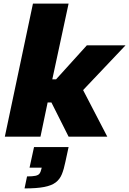

<svg xmlns="http://www.w3.org/2000/svg" viewBox="-20 -763 721 1072"><path d="M7 0 164 -743H363L272 -320H293L465 -510H681L444 -260L579 0H363L267 -191H246L206 0ZM117 289 131 222Q162 222 178 218.5Q194 215 200.5 206.5Q207 198 210 184L213 173H145L170 58H363L345 141Q337 181 325.5 209.5Q314 238 291 255.5Q268 273 226.5 281Q185 289 117 289Z"/></svg>

Font: Saira SemiExpanded ExtraBold
Style: Italic
Weight: 800
Width: 6
Italic angle: -12°
Designer: Hector Gatti with collaboration of the Omnibus-Type team
Foundry: Omnibus-Type
Version: Version 1.101